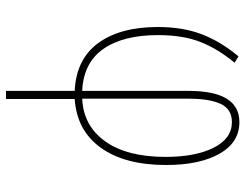

<svg xmlns="http://www.w3.org/2000/svg" viewBox="-109 -469 818 640"><g transform="rotate(90 300.0 -149.0)"><path d="M283 11Q177 6 123.5 -67.5Q70 -141 70 -266Q70 -349 94 -412Q118 -475 168 -535L189 -522Q142 -465 119.5 -407Q97 -349 97 -267Q97 -150 143.5 -84Q190 -18 283 -14V-369Q283 -538 387 -538Q455 -538 492.5 -471.5Q530 -405 530 -294Q530 -156 472.5 -76Q415 4 310 11V240H283ZM503 -292Q503 -391 472.5 -452Q442 -513 387 -513Q344 -513 326.5 -476Q309 -439 309 -370V-14Q399 -18 451 -90.5Q503 -163 503 -292Z"/></g></svg>

Font: Noto Sans Mono UI Thin
Style: Regular
Weight: 250
Monospace: yes
Designer: Monotype Design team
Foundry: Monotype Imaging Inc.
Version: Version 1.000